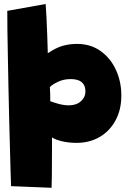

<svg xmlns="http://www.w3.org/2000/svg" viewBox="-20 -718 640 936"><path d="M231.5 197.5 34 189.5Q33 172 31.8 126.2Q30.5 80.5 28.8 15.5Q27 -49.5 25 -125.5Q23 -201.5 21.5 -280.5Q20 -359.5 18.5 -433Q17 -506.5 16.2 -566.8Q15.5 -627 15.5 -665L202.5 -698.5Q204.5 -675 206.5 -635Q208.5 -595 210.2 -548.5Q212 -502 213 -458.5Q253 -485.5 286.2 -494.8Q319.5 -504 355 -504Q421.5 -504 470 -469.5Q518.5 -435 545 -377.8Q571.5 -320.5 571.5 -252.5Q571.5 -183 543.2 -131Q515 -79 465.8 -50.2Q416.5 -21.5 353 -21.5Q316 -21.5 283.5 -29Q251 -36.5 233.5 -48Q233.5 -35.5 233.5 -5.5Q233.5 24.5 233.2 61.8Q233 99 232.8 135.5Q232.5 172 231.5 197.5ZM316 -204.5Q352 -204.5 374.2 -224.2Q396.5 -244 396.5 -272Q396.5 -332.5 324.5 -332.5Q290.5 -332.5 262 -319Q233.5 -305.5 223 -293Q224.5 -276 224.8 -258Q225 -240 225 -224.5Q241 -218.5 266.2 -211.5Q291.5 -204.5 316 -204.5Z"/></svg>

Font: Grandstander Black
Style: Regular
Weight: 900
Designer: Tyler Finck
Foundry: Etcetera Type Co
Version: Version 1.200; ttfautohint (v1.8.3)